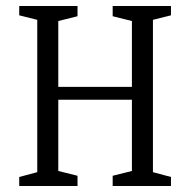

<svg xmlns="http://www.w3.org/2000/svg" viewBox="-20 -619 633 639"><path d="M44 -30 104 -46V-553L44 -568V-599H238V-565L174 -549V-330H419V-549L355 -565V-599H549V-568L489 -553V-46L549 -30V0H355V-34L419 -50V-287H174V-50L238 -34V0H44Z"/></svg>

Font: Grenze Light
Style: Regular
Weight: 300
Designer: Renata Polastri
Foundry: Omnibus-Type
Version: Version 1.002; ttfautohint (v1.8)